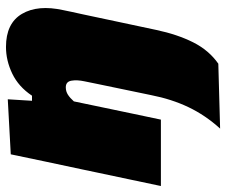

<svg xmlns="http://www.w3.org/2000/svg" viewBox="-95 -481 756 642"><g transform="rotate(-90 283.0 -160.0)"><path d="M174 198Q218.5 149 245.5 92.5Q272.5 36 286 -33L323.5 -213.5L332 -255Q337.5 -280.5 334.2 -299.2Q331 -318 312 -318Q298.5 -318 287.5 -311Q276.5 -304 265 -291L246 -200Q235 -147 225 -99.5Q215 -52 204 0H-18Q-7 -51.5 3.2 -100.5Q13.5 -149.5 27 -213L37.5 -263Q50.5 -323.5 62.8 -381.8Q75 -440 88 -502L272 -512L267 -431H284Q314 -476 357.8 -497Q401.5 -518 447 -518Q526 -518 557.5 -464.8Q589 -411.5 570 -326Q567.5 -314 564 -297Q560.5 -280 556.5 -263Q543.5 -201 530.5 -140.5Q517.5 -80 504 -16Q489 55 462.5 107.8Q436 160.5 391 192Z"/></g></svg>

Font: Commissioner Black
Style: Italic
Weight: 900
Italic angle: -12°
Designer: Kostas Bartsokas
Foundry: Kostas Bartsokas
Version: Version 1.000; ttfautohint (v1.8.3)